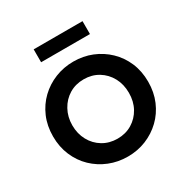

<svg xmlns="http://www.w3.org/2000/svg" viewBox="-194 -1020 1160 1197"><g transform="rotate(-30 386.0 -421.5)"><path d="M386.7 14.6Q316.4 14.6 254.4 -10.3Q192.4 -35.2 145 -80.6Q97.7 -126 70.8 -189Q43.9 -252 43.9 -327.1Q43.9 -403.3 70.8 -465.8Q97.7 -528.3 145 -573.7Q192.4 -619.1 254.4 -644Q316.4 -668.9 386.7 -668.9Q457 -668.9 518.6 -644Q580.1 -619.1 627.4 -573.7Q674.8 -528.3 701.7 -465.8Q728.5 -403.3 728.5 -327.1Q728.5 -252 701.7 -189Q674.8 -126 627.4 -80.6Q580.1 -35.2 518.6 -10.3Q457 14.6 386.7 14.6ZM386.7 -114.3Q445.3 -114.3 491.2 -142.1Q537.1 -169.9 563.5 -217.8Q589.8 -265.6 589.8 -327.1Q589.8 -388.7 563.5 -437Q537.1 -485.4 491.2 -513.2Q445.3 -541 386.7 -541Q328.1 -541 282.2 -513.2Q236.3 -485.4 209.5 -436.5Q182.6 -387.7 182.6 -327.1Q182.6 -266.6 209 -218.3Q235.4 -169.9 281.7 -142.1Q328.1 -114.3 386.7 -114.3ZM210.9 -765.6V-858.4H562.5V-765.6Z"/></g></svg>

Font: Sen
Style: Bold
Weight: 700
Designer: Kosal Sen, Philatype
Foundry: Philatype
Version: Version 2.000;gftools[0.9.31]